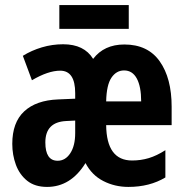

<svg xmlns="http://www.w3.org/2000/svg" viewBox="-20 -733 735 763"><path d="M474.1 -556.2Q567.4 -556.2 614.7 -489.3Q662.1 -422.4 662.1 -309.1V-235.8H401.9Q403.3 -95.2 504.9 -95.2Q539.6 -95.2 571.3 -104.7Q603 -114.3 637.2 -136.2V-27.8Q574.7 9.8 490.2 9.8Q436 9.8 390.4 -13.7Q344.7 -37.1 319.8 -85Q261.2 9.8 167 9.8Q118.7 9.8 88.1 -14.6Q57.6 -39.1 43.2 -78.1Q28.8 -117.2 28.8 -161.1Q28.8 -246.6 76.2 -290.5Q123.5 -334.5 210.9 -337.9L278.8 -340.8V-362.8Q278.8 -452.1 219.2 -452.1Q171.4 -452.1 106.9 -414.1L70.8 -511.2Q105.5 -532.7 146.5 -544.9Q187.5 -557.1 231 -557.1Q314.5 -557.1 350.1 -499Q393.6 -556.2 474.1 -556.2ZM473.1 -453.1Q442.4 -453.1 422.9 -424.3Q403.3 -395.5 401.9 -330.1H541Q541 -388.7 523.7 -420.9Q506.3 -453.1 473.1 -453.1ZM278.8 -253.9 242.2 -252Q160.2 -247.6 160.2 -167Q160.2 -94.2 209 -94.2Q239.7 -94.2 259.3 -124Q278.8 -153.8 278.8 -204.1ZM491.7 -712.9V-618.2H215.8V-712.9Z"/></svg>

Font: Open Sans Condensed
Style: Bold
Weight: 700
Width: 3
Designer: Monotype Design Team
Foundry: Monotype Imaging Inc.
Version: Version 3.003; ttfautohint (v1.8.4)